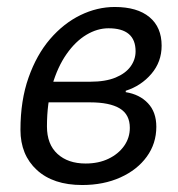

<svg xmlns="http://www.w3.org/2000/svg" viewBox="-20 -518 511 550"><path d="M215.4 12Q132.4 12 85.5 -31.1Q38.6 -74.3 38.6 -146.1Q38.6 -230.3 61.8 -295.8Q84.9 -361.3 123.5 -406.2Q162.2 -451.1 210.3 -474.6Q258.4 -498 308.7 -498Q373.2 -498 408.1 -469Q443 -440.1 443 -387.1Q443 -340.7 413.5 -306.3Q384.1 -272 340.2 -258V-254Q380.1 -247.6 403.9 -222.2Q427.8 -196.8 427.8 -154.9Q427.8 -106.8 400.4 -69.1Q373 -31.4 324.9 -9.7Q276.8 12 215.4 12ZM225.3 -49.6Q262.5 -49.6 290.9 -63.3Q319.3 -77 335.6 -100.1Q351.9 -123.3 351.9 -151.7Q351.9 -190.1 322.9 -207.5Q293.9 -224.8 238.1 -224.8H97.8L108.3 -283.9H238.3Q282.2 -283.9 311 -295.8Q339.7 -307.7 354.1 -327.6Q368.4 -347.5 368.4 -371Q368.4 -437 290.8 -437Q258.8 -437 227.6 -418.4Q196.3 -399.7 170.7 -363.2Q145.1 -326.7 129.8 -274.5Q114.5 -222.4 114.5 -155.8Q114.5 -104.6 144.7 -77.1Q174.8 -49.6 225.3 -49.6Z"/></svg>

Font: Source Sans 3 VF
Style: Italic
Weight: 200
Italic angle: -11°
Designer: Paul D. Hunt
Foundry: Adobe Systems Incorporated
Version: Version 3.042;hotconv 1.0.118;makeotfexe 2.5.65603